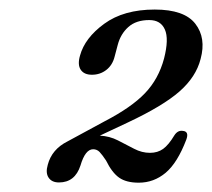

<svg xmlns="http://www.w3.org/2000/svg" viewBox="-20 -732 444 402"><path d="M80 -387Q88.5 -419.5 121.5 -436L199 -478Q255 -507 283.5 -536.8Q312 -566.5 323.5 -609.5Q334 -650.5 325.2 -670.2Q316.5 -690 292.5 -690Q265 -690 248.8 -675.5Q232.5 -661 226.5 -638L220 -613.5Q215.5 -595.5 202.5 -585.5Q189.5 -575.5 172.5 -575.5Q156 -575.5 149 -586Q142 -596.5 147.5 -615.5Q157.5 -652.5 198.2 -682.2Q239 -712 304 -712Q366 -712 389 -682.2Q412 -652.5 400 -608.5Q390.5 -571 355.8 -540.5Q321 -510 247.5 -475.5L189 -448Q209.5 -447 227 -438Q244.5 -429 260.8 -420.5Q277 -412 294 -412Q310 -412 321.5 -420.2Q333 -428.5 345 -448.5Q352 -459.5 362.5 -458Q376.5 -457 370 -439.5Q351.5 -391 326.8 -370.2Q302 -349.5 270.5 -349.5Q244.5 -349.5 229.5 -360Q214.5 -370.5 202 -396Q194 -408 188.5 -413.8Q183 -419.5 175 -419.5Q158.5 -419.5 148.5 -385.5Q137 -350 103.5 -350Q88.5 -350 81.8 -360Q75 -370 80 -387Z"/></svg>

Font: Fraunces 72pt S050
Style: Italic
Weight: 400
Italic angle: -16°
Version: Version 1.000; ttfautohint (v1.8.3)